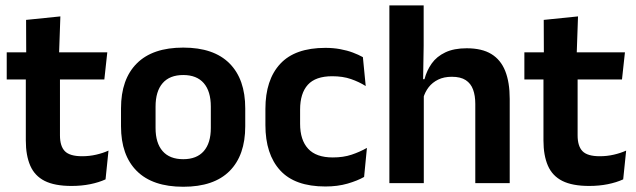

<svg xmlns="http://www.w3.org/2000/svg" viewBox="-20 -681 2366 714"><path d="M246 10.5Q183.5 10.5 146.2 -8.2Q109 -27 92.5 -65Q76 -103 76 -158.5V-444.5H203V-177.5Q203 -137.5 221.2 -118.8Q239.5 -100 285.5 -100Q312.5 -100 337.5 -105.8Q362.5 -111.5 383.5 -121L372.5 -14Q347.5 -2.5 315.2 4Q283 10.5 246 10.5ZM5 -385.5V-486.5H379L368 -385.5ZM77.5 -477 77 -607 204.5 -620 199.5 -477Z M661.5 13.5Q547.5 13.5 488.8 -45Q430 -103.5 430 -211.5V-278Q430 -386.5 488.8 -445.2Q547.5 -504 661.5 -504Q775 -504 833.5 -445.2Q892 -386.5 892 -278V-211.5Q892 -103.5 833.8 -45Q775.5 13.5 661.5 13.5ZM661.5 -89Q711.5 -89 737.8 -119Q764 -149 764 -205V-284.5Q764 -341.5 737.8 -371.8Q711.5 -402 661.5 -402Q611 -402 584.8 -371.8Q558.5 -341.5 558.5 -284.5V-205Q558.5 -149 584.8 -119Q611 -89 661.5 -89Z M1190 12.5Q1076.5 12.5 1021.8 -47.5Q967 -107.5 967 -216V-276Q967 -384 1022 -443.5Q1077 -503 1190 -503Q1219.5 -503 1245.2 -498.2Q1271 -493.5 1292.2 -485.5Q1313.5 -477.5 1329.5 -468.5L1340 -361Q1315.5 -376.5 1285.2 -387Q1255 -397.5 1215.5 -397.5Q1153.5 -397.5 1124.8 -365.8Q1096 -334 1096 -273.5V-220.5Q1096 -160.5 1125.8 -128Q1155.5 -95.5 1217.5 -95.5Q1257 -95.5 1287.5 -105.8Q1318 -116 1344.5 -131L1334 -23Q1309.5 -9 1272.5 1.8Q1235.5 12.5 1190 12.5Z M1747.5 0V-294.5Q1747.5 -325.5 1739.2 -348Q1731 -370.5 1712 -383Q1693 -395.5 1660 -395.5Q1631 -395.5 1609.5 -385Q1588 -374.5 1574.2 -356.8Q1560.5 -339 1554 -316.5L1528 -386.5H1558.5Q1567 -419 1585.5 -445Q1604 -471 1636 -486.2Q1668 -501.5 1715.5 -501.5Q1772 -501.5 1807 -480.2Q1842 -459 1858.8 -417Q1875.5 -375 1875.5 -313V0ZM1428 0V-661H1555.5V-510L1553 -357.5L1556 -348V0Z M2171 10.5Q2108.5 10.5 2071.2 -8.2Q2034 -27 2017.5 -65Q2001 -103 2001 -158.5V-444.5H2128V-177.5Q2128 -137.5 2146.2 -118.8Q2164.5 -100 2210.5 -100Q2237.5 -100 2262.5 -105.8Q2287.5 -111.5 2308.5 -121L2297.5 -14Q2272.5 -2.5 2240.2 4Q2208 10.5 2171 10.5ZM1930 -385.5V-486.5H2304L2293 -385.5ZM2002.5 -477 2002 -607 2129.5 -620 2124.5 -477Z"/></svg>

Font: Anek Gujarati SemiBold
Style: Regular
Weight: 600
Designer: Mrunmayee Ghaisas (Gujarati), Yesha Goshar (Latin)
Foundry: Ek Type
Version: Version 1.003